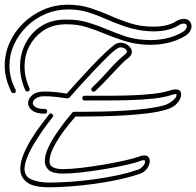

<svg xmlns="http://www.w3.org/2000/svg" viewBox="-44 -785 832 814"><path d="M13 -390Q7 -390 4 -396Q-24 -451 -24 -507Q-24 -558 -3 -604.5Q18 -651 55 -687Q92 -723 140.5 -744Q189 -765 244 -765Q295 -765 338.5 -751Q382 -737 423.5 -718.5Q465 -700 509.5 -686Q554 -672 605 -672Q640 -672 664 -678.5Q688 -685 701 -694Q710 -700 719 -702.5Q728 -705 735 -705Q750 -705 759 -696Q768 -687 768 -674Q768 -663 761 -651.5Q754 -640 738 -631Q706 -612 669 -603.5Q632 -595 594 -595Q531 -595 473 -615Q433 -628 396 -643.5Q359 -659 321.5 -670.5Q284 -682 240 -682Q234 -682 228 -682Q222 -682 215 -681Q170 -677 135 -652Q100 -627 80 -588.5Q60 -550 60 -503Q60 -459 79 -415Q80 -414 81 -411.5Q82 -409 82 -407Q82 -397 71 -397Q66 -397 63 -403Q41 -453 41 -503Q41 -554 62.5 -597.5Q84 -641 123 -669Q162 -697 213 -701Q221 -702 227.5 -702Q234 -702 241 -702Q288 -702 328 -690Q368 -678 406 -662Q444 -646 483 -632.5Q522 -619 567 -616Q573 -616 579 -615.5Q585 -615 591 -615Q633 -615 668 -624Q703 -633 728 -648Q748 -659 748 -674Q748 -685 735 -685Q724 -685 712 -677Q691 -664 664 -658Q637 -652 608 -652Q576 -652 543.5 -658Q511 -664 485 -673Q444 -687 406 -704Q368 -721 329.5 -733Q291 -745 246 -745Q194 -745 148.5 -725.5Q103 -706 69 -672.5Q35 -639 15.5 -596.5Q-4 -554 -4 -507Q-4 -454 22 -405Q23 -403 23 -400Q23 -390 13 -390ZM146 -303Q109 -303 92 -317Q75 -331 75 -348Q75 -366 92.5 -381.5Q110 -397 144 -397Q169 -397 192.5 -394.5Q216 -392 239 -388Q254 -405 282 -436Q310 -467 341.5 -500.5Q373 -534 401.5 -561Q430 -588 446 -598Q457 -604 468 -604Q485 -604 500 -592Q515 -580 515 -565Q515 -551 501 -540Q485 -528 471 -513.5Q457 -499 441 -482Q425 -465 405.5 -444.5Q386 -424 360 -399Q357 -396 353 -396Q347 -396 344 -402Q341 -408 346 -413Q381 -446 417 -487Q453 -528 488 -556Q494 -561 494 -566Q494 -574 485.5 -579Q477 -584 467 -584Q461 -584 456 -581Q440 -572 412 -544.5Q384 -517 352 -483Q320 -449 292.5 -418.5Q265 -388 250 -371Q247 -368 241 -368Q218 -371 194 -374Q170 -377 144 -377Q121 -377 108 -368Q95 -359 95 -348Q95 -338 107.5 -330.5Q120 -323 146 -323Q156 -323 156 -313Q156 -303 146 -303ZM164 9Q96 9 69 -13Q42 -35 42 -69Q42 -97 55 -129Q68 -161 87.5 -193Q107 -225 128 -253Q149 -281 164 -300Q167 -304 171 -304Q176 -304 180 -298.5Q184 -293 179 -288Q161 -266 140.5 -237Q120 -208 101.5 -177.5Q83 -147 71.5 -118.5Q60 -90 60 -69Q60 -35 92 -23Q124 -11 164 -11Q201 -11 249 -14Q297 -17 349.5 -24Q402 -31 452 -41.5Q502 -52 544 -67Q553 -70 563.5 -82.5Q574 -95 570 -105Q570 -105 568.5 -105.5Q567 -106 565 -106Q560 -106 549 -102Q532 -95 492 -86Q452 -77 402 -68.5Q352 -60 304 -54.5Q256 -49 223 -49Q180 -49 163 -64Q146 -79 146 -102Q146 -128 160.5 -159Q175 -190 196 -220.5Q217 -251 235.5 -274.5Q254 -298 263 -308Q266 -311 271 -311H308Q341 -311 387.5 -312Q434 -313 485 -316Q536 -319 581.5 -325Q627 -331 657 -340Q663 -342 675 -349Q687 -356 696.5 -366Q706 -376 704 -386H700Q698 -386 694.5 -385.5Q691 -385 685 -383Q654 -372 606.5 -367Q559 -362 505.5 -360.5Q452 -359 403 -359H315Q305 -359 305 -369Q305 -379 315 -379H404Q452 -379 504 -380.5Q556 -382 602.5 -387Q649 -392 678 -402Q690 -406 700 -406Q724 -406 724 -384Q724 -368 708.5 -349Q693 -330 663 -321Q632 -311 585 -305Q538 -299 486.5 -296Q435 -293 388 -292Q341 -291 308 -291H276Q253 -265 227.5 -231Q202 -197 184 -162.5Q166 -128 166 -101Q166 -87 174.5 -80Q183 -73 199 -70Q204 -69 210 -68.5Q216 -68 223 -68Q254 -68 301 -73.5Q348 -79 397.5 -87.5Q447 -96 486.5 -105Q526 -114 542 -120Q557 -126 567 -126Q580 -126 585.5 -119Q591 -112 591 -102Q591 -88 580.5 -72Q570 -56 551 -49Q508 -34 456.5 -23Q405 -12 352 -5Q299 2 250.5 5.5Q202 9 164 9Z"/></svg>

Font: Neonderthaw
Style: Regular
Weight: 400
Designer: Robert E. Leuschke
Foundry: Robert E. Leuschke
Version: Version 1.010; ttfautohint (v1.8.3)